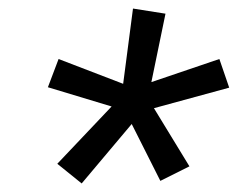

<svg xmlns="http://www.w3.org/2000/svg" viewBox="-20 -842 556 449"><path d="M171 -413 114 -459 241 -593 92 -638 117 -704 268 -646 291 -822 367 -810 334 -650 493 -704 516 -637 340 -589 423 -453 355 -419 288 -552Z"/></svg>

Font: Iosevka Algr
Style: Italic
Weight: 400
Italic angle: -9°
Monospace: yes
Designer: Belleve Invis
Foundry: Belleve Invis
Version: Version 26.0.2; ttfautohint (v1.8.3)